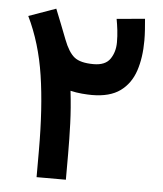

<svg xmlns="http://www.w3.org/2000/svg" viewBox="-50 -708 638 752"><g transform="rotate(5 269.5 -332.0)"><path d="M490.7 -654.8Q492.7 -633.8 494.1 -612.1Q495.6 -590.3 495.6 -569.8Q495.6 -502.4 478.3 -450.4Q460.9 -398.4 420.2 -368.9Q379.4 -339.4 309.1 -339.4Q293.5 -339.4 270.3 -341.3Q247.1 -343.3 224.6 -348.6Q232.4 -282.2 234.6 -220.7Q236.8 -159.2 236.8 -101.6V0H121.6V-103Q121.6 -273.4 102.5 -398.9Q83.5 -524.4 34.2 -626L141.1 -664.1Q154.8 -630.9 164.6 -605.2Q174.3 -579.6 187.5 -546.4Q206.1 -498 229.7 -479.2Q253.4 -460.4 305.2 -460.4Q351.6 -460.4 370.4 -488Q389.2 -515.6 389.2 -553.2Q389.2 -578.1 386.5 -601.1Q383.8 -624 379.9 -645Z"/></g></svg>

Font: Vazirmatn RD FD SemiBold
Style: Regular
Weight: 600
Designer: Saber Rastikerdar
Foundry: Saber Rastikerdar
Version: Version 33.003